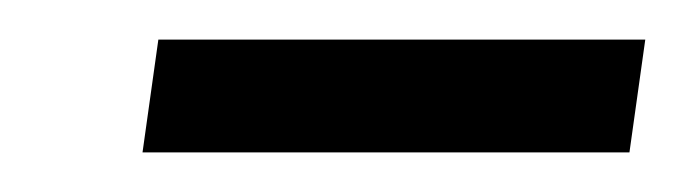

<svg xmlns="http://www.w3.org/2000/svg" viewBox="-20 -715 346 97"><path d="M306 -695 298 -638H52L60 -695Z"/></svg>

Font: Pathway Extreme SemiCondensed ExtraLight
Style: Italic
Weight: 250
Width: 4
Italic angle: -8°
Version: Version 1.001;gftools[0.9.26]